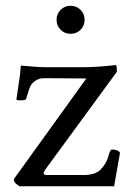

<svg xmlns="http://www.w3.org/2000/svg" viewBox="-20 -648 444 668"><path d="M190.9 -544.4Q176.8 -558.6 176.8 -579.1Q176.8 -599.6 190.9 -613.8Q205.1 -627.9 225.6 -627.9Q246.1 -627.9 260.3 -613.8Q274.4 -599.6 274.4 -579.1Q274.4 -558.6 260.3 -544.4Q246.1 -530.3 225.6 -530.3Q205.1 -530.3 190.9 -544.4ZM143.6 -39.1H271.5Q312.5 -39.1 331.5 -59.6Q350.6 -80.1 356.9 -104Q363.3 -127.9 369.1 -127.9Q390.6 -127.9 397.5 -116.2L377 0H47.9Q28.3 -11.7 28.3 -22.5Q28.3 -25.4 29.3 -26.4L280.3 -375L134.8 -376Q115.2 -376 102.5 -366.7Q89.8 -357.4 85.4 -347.7Q81.1 -337.9 76.7 -322.8Q72.3 -307.6 70.3 -303.2Q68.4 -298.8 52.7 -298.8Q37.1 -298.8 37.1 -302.2Q37.1 -305.7 43.9 -348.1Q50.8 -390.6 52.7 -419.9Q110.4 -414.1 145.5 -414.1H264.6Q319.3 -414.1 383.8 -421.9Q386.7 -417 386.7 -398.4L138.7 -59.6Q131.8 -49.8 131.8 -44.4Q131.8 -39.1 143.6 -39.1Z"/></svg>

Font: CrimsonText-Roman
Style: Roman
Weight: 400
Version: Version 0.13